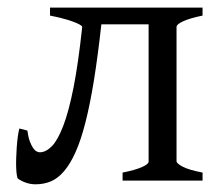

<svg xmlns="http://www.w3.org/2000/svg" viewBox="-20 -474 579 504"><path d="M301.8 0V-21Q334 -27.3 352.1 -35.2Q370.1 -43 370.1 -49.8V-410.2H246.1Q236.8 -326.7 226.6 -263.2Q216.3 -199.7 204.3 -152.8Q192.4 -106 178.5 -75Q164.6 -43.9 148.4 -24.9Q132.3 -5.9 113.8 2Q95.2 9.8 73.2 9.8Q61 9.8 49.1 5.9Q37.1 2 27.3 -4.9Q25.4 -6.3 24.2 -14.2Q22.9 -22 22.5 -33.4Q22 -44.9 22.5 -58.8Q22.9 -72.8 23.9 -86.9Q24.9 -101.1 26.6 -114.3Q28.3 -127.4 30.8 -136.7L51.8 -131.3Q54.2 -113.8 58.3 -102.8Q62.5 -91.8 67.1 -85.2Q71.8 -78.6 76.4 -76.4Q81.1 -74.2 85 -74.2Q101.1 -74.7 116.5 -90.6Q131.8 -106.4 146.2 -144Q160.6 -181.6 173.1 -244.6Q185.5 -307.6 195.8 -403.3Q195.3 -406.2 188.5 -409.9Q181.6 -413.6 170.2 -417.7Q158.7 -421.9 143.6 -425.8Q128.4 -429.7 111.3 -433.1V-454.1H511.7V-433.1Q478.5 -426.3 460.9 -418.2Q443.4 -410.2 443.4 -403.3V-50.8Q443.4 -44.9 459.7 -36.4Q476.1 -27.8 511.7 -21V0Z"/></svg>

Font: Noto Serif Devanagari
Style: Bold
Weight: 700
Designer: Monotype Design Team
Foundry: Monotype Imaging Inc.
Version: Version 1.01